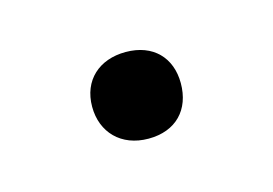

<svg xmlns="http://www.w3.org/2000/svg" viewBox="-32 -290 259 182"><g transform="rotate(-15 97.5 -199.5)"><path d="M98 -157C125 -157 141 -174 141 -200C141 -225 125 -242 98 -242C72 -242 54 -226 54 -200C54 -175 71 -157 98 -157Z"/></g></svg>

Font: Cormorant Garamond
Style: Regular
Weight: 400
Designer: Christian Thalmann (Catharsis Fonts)
Foundry: Catharsis Fonts
Version: Version 4.002;Glyphs 3.4 (3410)